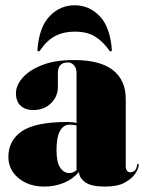

<svg xmlns="http://www.w3.org/2000/svg" viewBox="-20 -680 540 710"><path d="M11 -100Q11 -160.5 61.2 -194.8Q111.5 -229 230 -229Q249.5 -229 263 -225V-410Q263 -428 253.8 -438.5Q244.5 -449 231 -449Q194 -449 194 -410V-357Q194 -323.5 168.5 -298.2Q143 -273 102 -273Q74.5 -273 56.8 -288.5Q39 -304 39 -336Q39 -363.5 63 -391.8Q87 -420 134.8 -439Q182.5 -458 253.5 -458Q349.5 -458 397.2 -421Q445 -384 445 -314V-67Q445 -43 463 -43Q470.5 -43 477.8 -48.8Q485 -54.5 487 -70Q487.5 -74 490 -74Q493 -74 493 -70Q493 -58.5 481.2 -39.5Q469.5 -20.5 442.2 -5.2Q415 10 368 10Q317.5 10 295.2 -6Q273 -22 272 -44Q249.5 -17.5 215.8 -3.8Q182 10 144 10Q86.5 10 48.8 -21Q11 -52 11 -100ZM189 -125Q189 -80 202.5 -60Q216 -40 237 -40Q249.5 -40 263 -50.5V-216Q252.5 -219 237 -219Q215 -219 202 -196Q189 -173 189 -125ZM255.5 -563Q215.5 -563 184.2 -546.8Q153 -530.5 128 -493.5Q126 -490 123 -490Q117.5 -490 118.5 -497Q125 -580.5 163.8 -620.5Q202.5 -660.5 255.5 -660.5Q310 -660.5 348.5 -620.5Q387 -580.5 393.5 -497Q394.5 -490 389 -490Q386 -490 384 -493.5Q361 -526.5 331.8 -544.8Q302.5 -563 255.5 -563Z"/></svg>

Font: Fraunces 144pt S000 Black
Style: Regular
Weight: 900
Version: Version 1.000; ttfautohint (v1.8.3)